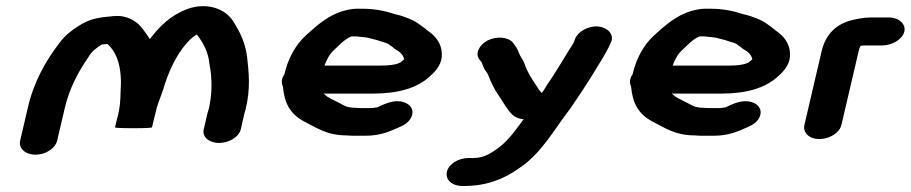

<svg xmlns="http://www.w3.org/2000/svg" viewBox="-20 -517 3026 638"><path d="M98 -3C132 -3 164 -24 170 -50L196 -161C211 -224 241 -280 273 -326C284 -346 298 -356 318 -369H320C327 -370 332 -370 337 -371C366 -345 378 -307 381 -265L382 -246C380 -211 382 -177 373 -138L362 -94C362 -92 382 -91 423 -91C464 -91 485 -92 485 -94L496 -139C503 -171 508 -178 522 -219C539 -277 564 -331 598 -371L613 -387C620 -393 626 -398 633 -402H634L636 -400C657 -372 672 -343 676 -305L681 -273C684 -238 684 -200 674 -156C672 -148 669 -141 668 -135L657 -87C651 -62 675 -42 708 -42C741 -42 774 -62 780 -87L791 -135C792 -140 794 -147 796 -153C813 -223 807 -274 801 -329C795 -375 777 -412 755 -446C730 -487 669 -511 602 -487C547 -466 510 -430 478 -387C468 -403 451 -426 441 -436C425 -450 400 -465 367 -464C359 -464 351 -463 343 -462C297 -458 273 -451 243 -432C216 -415 197 -400 178 -375C131 -314 92 -244 73 -161L47 -50C41 -24 64 -3 98 -3Z M1058 -299C1066 -319 1074 -336 1089 -350C1105 -364 1125 -388 1148 -396H1161C1165 -396 1169 -396 1173 -395L1194 -393C1197 -392 1199 -392 1201 -392C1211 -389 1221 -387 1232 -384L1247 -379C1256 -376 1268 -374 1274 -368C1280 -364 1286 -360 1290 -356L1308 -344C1315 -338 1321 -330 1323 -320C1321 -318 1319 -317 1316 -314C1304 -301 1268 -299 1242 -299ZM925 -270C917 -259 913 -244 920 -230C925 -175 943 -138 993 -112C1032 -93 1065 -67 1133 -67C1142 -66 1149 -66 1154 -66H1196C1243 -66 1275 -80 1306 -94C1325 -102 1338 -111 1346 -126C1360 -154 1340 -176 1311 -180C1281 -184 1255 -170 1233 -160H1229C1224 -159 1221 -158 1218 -158H1176C1173 -158 1167 -158 1160 -159C1155 -159 1150 -159 1145 -160L1134 -162C1123 -166 1115 -171 1105 -176C1085 -187 1072 -190 1058 -204C1057 -205 1055 -205 1055 -206H1220C1302 -206 1367 -224 1409 -264C1432 -284 1451 -309 1448 -341C1447 -371 1428 -397 1404 -413C1384 -429 1361 -448 1334 -457L1318 -463C1310 -466 1301 -468 1292 -470C1263 -480 1226 -488 1184 -488H1165C1151 -488 1137 -485 1122 -481C1069 -466 1033 -432 997 -400C961 -367 937 -322 925 -270Z M1465 54C1459 80 1482 101 1516 101H1523C1599 101 1657 76 1702 44C1778 -5 1820 -85 1874 -155C1906 -201 1938 -250 1968 -300C1984 -326 1999 -350 2011 -378C2021 -404 1998 -426 1968 -429C1934 -432 1900 -411 1891 -388C1886 -372 1881 -366 1871 -351C1854 -323 1834 -290 1816 -262L1797 -234C1790 -222 1787 -216 1780 -208C1774 -215 1768 -222 1764 -230C1748 -253 1732 -278 1723 -305C1718 -319 1709 -328 1704 -342C1700 -355 1692 -365 1684 -376C1668 -394 1630 -398 1599 -382C1572 -367 1557 -338 1574 -318L1580 -311C1584 -302 1587 -292 1591 -285C1595 -280 1600 -274 1603 -266C1612 -242 1624 -218 1638 -198C1647 -186 1654 -172 1663 -160C1675 -143 1687 -123 1720 -121C1694 -86 1673 -54 1638 -27C1617 -12 1592 8 1554 8C1551 9 1547 8 1544 8H1537C1503 8 1471 28 1465 54Z M2215 -299C2223 -319 2231 -336 2246 -350C2262 -364 2282 -388 2305 -396H2318C2322 -396 2326 -396 2330 -395L2351 -393C2354 -392 2356 -392 2358 -392C2368 -389 2378 -387 2389 -384L2404 -379C2413 -376 2425 -374 2431 -368C2437 -364 2443 -360 2447 -356L2465 -344C2472 -338 2478 -330 2480 -320C2478 -318 2476 -317 2473 -314C2461 -301 2425 -299 2399 -299ZM2082 -270C2074 -259 2070 -244 2077 -230C2082 -175 2100 -138 2150 -112C2189 -93 2222 -67 2290 -67C2299 -66 2306 -66 2311 -66H2353C2400 -66 2432 -80 2463 -94C2482 -102 2495 -111 2503 -126C2517 -154 2497 -176 2468 -180C2438 -184 2412 -170 2390 -160H2386C2381 -159 2378 -158 2375 -158H2333C2330 -158 2324 -158 2317 -159C2312 -159 2307 -159 2302 -160L2291 -162C2280 -166 2272 -171 2262 -176C2242 -187 2229 -190 2215 -204C2214 -205 2212 -205 2212 -206H2377C2459 -206 2524 -224 2566 -264C2589 -284 2608 -309 2605 -341C2604 -371 2585 -397 2561 -413C2541 -429 2518 -448 2491 -457L2475 -463C2467 -466 2458 -468 2449 -470C2420 -480 2383 -488 2341 -488H2322C2308 -488 2294 -485 2279 -481C2226 -466 2190 -432 2154 -400C2118 -367 2094 -322 2082 -270Z M2776 -102 2833 -346C2835 -356 2836 -357 2840 -365H2842C2845 -366 2848 -365 2850 -366H2912C2945 -366 2979 -387 2985 -412C2991 -437 2967 -459 2934 -459H2872C2850 -459 2821 -453 2803 -448C2751 -432 2722 -397 2710 -346L2653 -102C2647 -76 2669 -55 2703 -55C2737 -55 2770 -76 2776 -102Z"/></svg>

Font: Blanket
Style: SikObl
Weight: 700
Foundry: Cannot Into Space Fonts
Version: Version 0.9